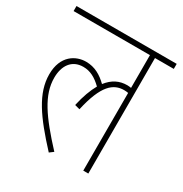

<svg xmlns="http://www.w3.org/2000/svg" viewBox="-150 -736 817 858"><g transform="rotate(30 258.5 -307.5)"><path d="M0 -596H394V-427C388 -428 381 -429 374 -429C334 -429 301 -413 273 -377C242 -407 208 -428 162 -428C110 -428 47 -394 47 -297C47 -200 109 -113 220 7L240 -8C130 -127 74 -206 74 -295C74 -356 103 -402 163 -402C199 -402 228 -386 259 -356C242 -326 227 -286 216 -236L242 -229C273 -368 318 -403 373 -403C382 -403 388 -402 394 -401V0H420V-596H517V-622H0Z"/></g></svg>

Font: Noto Sans Condensed Thin
Style: Regular
Weight: 100
Width: 3
Designer: Monotype Design Team
Foundry: Monotype Imaging Inc.
Version: Version 2.013